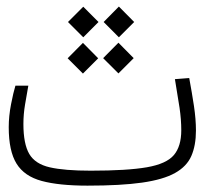

<svg xmlns="http://www.w3.org/2000/svg" viewBox="-20 -568 626 589"><path d="M248.5 1.5Q161.1 1.5 107.9 -12.9Q54.7 -27.3 30.8 -65.9Q6.8 -104.5 6.8 -177.7Q6.8 -211.9 13.9 -248.3Q21 -284.7 27.3 -305.2H66.9Q62 -277.3 56.9 -247.6Q51.8 -217.8 51.8 -187.5Q51.8 -126.5 69.8 -95.7Q87.9 -64.9 132.8 -54.7Q177.7 -44.4 258.3 -44.4Q370.6 -44.4 430.7 -54.9Q490.7 -65.4 513.4 -92.3Q536.1 -119.1 536.1 -168.5Q536.1 -201.2 530.8 -237.3Q525.4 -273.4 516.6 -325.2L560.5 -328.6Q568.8 -283.7 575 -242.9Q581.1 -202.1 581.1 -167.5Q581.1 -122.1 567.1 -89.8Q553.2 -57.6 517.1 -37.4Q481 -17.1 416 -7.8Q351.1 1.5 248.5 1.5ZM234.4 -342.3 187.5 -389.2 234.4 -436.5 281.2 -389.2ZM235.4 -453.6 188.5 -500.5 235.4 -547.4 282.2 -500.5ZM343.3 -342.8 296.4 -389.6 343.3 -437 390.1 -389.6ZM344.7 -453.6 297.9 -500.5 344.7 -547.9 391.6 -500.5Z"/></svg>

Font: Cascadia Code ExtraLight
Style: Regular
Weight: 200
Monospace: yes
Designer: Aaron Bell
Foundry: Saja Typeworks
Version: Version 2407.024; ttfautohint (v1.8.4)